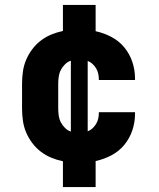

<svg xmlns="http://www.w3.org/2000/svg" viewBox="-20 -648 640 775"><path d="M234 107V3Q210 -2 187 -11.5Q164 -21 144.5 -36Q125 -51 110 -71Q95 -91 85.5 -113.5Q76 -136 72.5 -160.5Q69 -185 69 -210V-310Q69 -335 72.5 -359.5Q76 -384 85.5 -406.5Q95 -429 110 -449Q125 -469 144.5 -484Q164 -499 187 -508.5Q210 -518 234 -523V-628H366V-522Q399 -515 429.5 -499Q460 -483 481.5 -457Q503 -431 514 -398.5Q525 -366 525 -332V-325H379V-328Q379 -339 376.5 -350.5Q374 -362 368 -372Q362 -382 353.5 -390Q345 -398 334 -402V-118Q345 -122 353.5 -130Q362 -138 368 -148Q374 -158 376.5 -169.5Q379 -181 379 -192V-195H525V-188Q525 -154 514 -121.5Q503 -89 481.5 -63Q460 -37 429.5 -21Q399 -5 366 2V107ZM266 -117V-403Q253 -399 242.5 -388.5Q232 -378 225.5 -365.5Q219 -353 217 -338.5Q215 -324 215 -310V-210Q215 -196 217 -181.5Q219 -167 225.5 -154.5Q232 -142 242.5 -131.5Q253 -121 266 -117Z"/></svg>

Font: Iosevka Aile Heavy
Style: Regular
Weight: 900
Designer: Belleve Invis
Foundry: Belleve Invis
Version: Version 31.1.0; ttfautohint (v1.8.4)